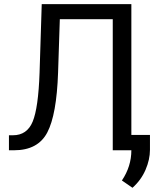

<svg xmlns="http://www.w3.org/2000/svg" viewBox="-20 -731 750 934"><path d="M619 0H528.5V-637.5H271L262.5 -377.5Q255.5 -173 210 -86.5Q164.5 0 48.5 0H23.5V-73H43Q111.5 -73 139 -139.5Q166.5 -206 172.5 -377.5L183 -711H619V-74.5H709.5V-2Q709.5 45 688 95Q666.5 145 624.5 182.5L573 147Q619 78.5 619 0Z"/></svg>

Font: Roberto Sans
Style: Regular
Weight: 400
Designer: Google (font) & Cristiano Sobral (main changes)
Version: Version 1.500; ttfautohint (v1.8.4.7-5d5b-dirty)